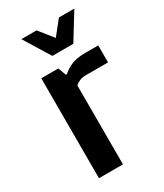

<svg xmlns="http://www.w3.org/2000/svg" viewBox="-176 -761 711 832"><g transform="rotate(-30 180.0 -345.0)"><path d="M65 0V-500H150L165 -460H170Q186 -475 213 -487.5Q240 -500 285 -500H350V-415H240Q221 -415 207 -409Q193 -403 185 -395V0ZM155 -560 75 -690H151L207 -620L263 -690H340L260 -560Z"/></g></svg>

Font: Cuprum
Style: Regular
Weight: 400
Designer: Jovanny Lemonad
Foundry: Jovanny Lemonad
Version: Version 3.000